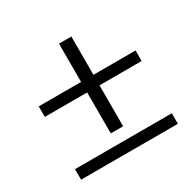

<svg xmlns="http://www.w3.org/2000/svg" viewBox="-126 -686 832 821"><g transform="rotate(-30 289.5 -275.5)"><path d="M529 -310H321V-108H260V-310H51V-362H260V-551H321V-362H529ZM529 0H51V-52H529Z"/></g></svg>

Font: Ponomar
Style: Regular
Weight: 400
Version: Version 1.301; ttfautohint (v1.8.4.7-5d5b)